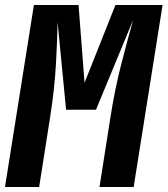

<svg xmlns="http://www.w3.org/2000/svg" viewBox="-22 -750 672 770"><path d="M-2 0 114 -730H293L317 -418L441 -730H630L514 0H377L421 -280Q438 -390 464 -491.5Q490 -593 512 -670L363 -310H243L209 -661Q208 -596 202.5 -495.5Q197 -395 179 -280L135 0Z"/></svg>

Font: JetBrains Mono NL ExtraBold
Style: Italic
Weight: 800
Italic angle: -9°
Monospace: yes
Designer: Philipp Nurullin, Konstantin Bulenkov
Foundry: JetBrains
Version: Version 2.305; ttfautohint (v1.8.4.7-5d5b)